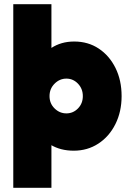

<svg xmlns="http://www.w3.org/2000/svg" viewBox="-20 -701 612 911"><path d="M330 14Q267 14 220.5 -14Q174 -42 148.5 -99.5Q123 -157 123 -245Q123 -327 149.5 -384.5Q176 -442 223 -473Q270 -504 332 -504Q398 -504 448.5 -470.5Q499 -437 528 -378.5Q557 -320 557 -245Q557 -171 527.5 -112Q498 -53 446.5 -19.5Q395 14 330 14ZM43 190V-681H224V-345H215V-154H224V190ZM295 -163Q327 -163 350 -186.5Q373 -210 373 -245Q373 -280 350 -304Q327 -328 295 -328Q263 -328 239 -304Q215 -280 215 -245Q215 -210 239 -186.5Q263 -163 295 -163Z"/></svg>

Font: Gabarito Black
Style: Regular
Weight: 900
Designer: Leandro Assis / Alvaro Franca / Felipe Casaprima
Foundry: Naipe Foundry
Version: Version 1.000